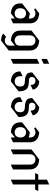

<svg xmlns="http://www.w3.org/2000/svg" viewBox="1422 -2220 1017 3902"><g transform="rotate(90 1931.0 -268.5)"><path d="M251.5 -57.6Q302.7 -57.6 327.6 -87.4Q356.4 -122.1 356.4 -173.8Q356.4 -233.4 324.7 -261.7Q294.4 -288.6 251.5 -288.6Q200.2 -288.6 175.3 -258.8Q146.5 -224.1 146.5 -173.8Q146.5 -112.8 178.2 -84.5Q209 -57.6 251.5 -57.6ZM251.5 19.5Q160.6 13.2 109.4 -27.3Q48.8 -75.2 48.8 -172.4V-209L251.5 -365.7Q313 -361.3 356.4 -341.3V-364.7Q356.4 -423.8 324.7 -452.6Q294.4 -479.5 251.5 -479.5Q203.6 -479.5 175.3 -449.7L148.4 -477.1L251.5 -556.6Q343.8 -550.3 393.6 -509.8Q454.1 -460.4 454.1 -364.7V-24.4L361.3 19.5H356.4V-62Z M879.4 -87.4Q908.2 -111.3 908.2 -172.4V-364.7Q908.2 -425.8 876.2 -452.6Q844.2 -479.5 803.2 -479.5Q755.9 -479.5 727.1 -449.7Q698.2 -419.9 698.2 -364.7V-172.4Q698.2 -110.8 730 -84.5Q762.2 -57.6 802 -57.6Q841.8 -57.6 879.4 -87.4ZM803.2 19.5Q710.9 13.2 661.1 -27.3Q600.6 -77.1 600.6 -172.4V-399.9L803.2 -556.6Q895.5 -550.3 945.3 -509.8Q1005.9 -460.9 1005.9 -364.7V63L803.2 219.7Q701.2 212.9 662.1 173.8L730 115.7Q758.8 142.6 802.7 142.6Q848.1 142.6 879.4 112.8Q908.2 85.4 908.2 27.8V-61.5Z M1176.8 19.5V-512.7L1269.5 -556.6H1274.4V-24.4L1181.6 19.5ZM1274.4 -756.8V-645.5L1181.6 -601.6H1176.8V-712.9L1269.5 -756.8Z M1633.3 19.5Q1541 13.2 1491.2 -27.3Q1430.7 -76.7 1430.7 -172.4L1523.4 -216.3H1528.3V-172.4Q1528.3 -113.3 1560.1 -84.5Q1590.3 -57.6 1633.3 -57.6Q1680.2 -57.6 1709.2 -87.4Q1738.3 -117.2 1738.3 -171.9Q1738.3 -227.1 1705.6 -247.6Q1677.2 -265.1 1632.8 -265.1Q1518.6 -265.1 1473.6 -317.9Q1451.2 -344.7 1451.2 -415.5L1633.3 -556.6Q1704.6 -555.2 1752.9 -513.7Q1792 -480 1801.3 -425.8L1708.5 -381.8H1703.6V-396Q1703.6 -431.2 1689 -449.2Q1664.6 -479.5 1622.1 -479.5Q1580.1 -479.5 1559.1 -453.1Q1543.9 -434.1 1543.9 -406.2Q1543.9 -375 1570.3 -356.4Q1585 -346.2 1632.8 -346.2Q1737.8 -346.2 1783.7 -305.7Q1835.9 -259.8 1835.9 -137.2Z M2155.8 19.5Q2063.5 13.2 2013.7 -27.3Q1953.1 -76.7 1953.1 -172.4L2045.9 -216.3H2050.8V-172.4Q2050.8 -113.3 2082.5 -84.5Q2112.8 -57.6 2155.8 -57.6Q2202.6 -57.6 2231.7 -87.4Q2260.7 -117.2 2260.7 -171.9Q2260.7 -227.1 2228 -247.6Q2199.7 -265.1 2155.3 -265.1Q2041 -265.1 1996.1 -317.9Q1973.6 -344.7 1973.6 -415.5L2155.8 -556.6Q2227.1 -555.2 2275.4 -513.7Q2314.5 -480 2323.7 -425.8L2231 -381.8H2226.1V-396Q2226.1 -431.2 2211.4 -449.2Q2187 -479.5 2144.5 -479.5Q2102.5 -479.5 2081.5 -453.1Q2066.4 -434.1 2066.4 -406.2Q2066.4 -375 2092.8 -356.4Q2107.4 -346.2 2155.3 -346.2Q2260.3 -346.2 2306.2 -305.7Q2358.4 -259.8 2358.4 -137.2Z M2668.5 -57.6Q2719.7 -57.6 2744.6 -87.4Q2773.4 -122.1 2773.4 -173.8Q2773.4 -233.4 2741.7 -261.7Q2711.4 -288.6 2668.5 -288.6Q2617.2 -288.6 2592.3 -258.8Q2563.5 -224.1 2563.5 -173.8Q2563.5 -112.8 2595.2 -84.5Q2626 -57.6 2668.5 -57.6ZM2668.5 19.5Q2577.6 13.2 2526.4 -27.3Q2465.8 -75.2 2465.8 -172.4V-209L2668.5 -365.7Q2730 -361.3 2773.4 -341.3V-364.7Q2773.4 -423.8 2741.7 -452.6Q2711.4 -479.5 2668.5 -479.5Q2620.6 -479.5 2592.3 -449.7L2565.4 -477.1L2668.5 -556.6Q2760.7 -550.3 2810.5 -509.8Q2871.1 -460.4 2871.1 -364.7V-24.4L2778.3 19.5H2773.4V-62Z M3017.6 19.5V-399.9L3220.2 -556.6Q3312.5 -550.3 3362.3 -509.8Q3422.9 -460.4 3422.9 -364.7V-24.4L3330.1 19.5H3325.2V-364.7Q3325.2 -425.8 3293.5 -452.6Q3261.7 -479.5 3220.2 -479.5Q3174.3 -479.5 3144 -449.7Q3115.2 -421.4 3115.2 -364.7V-24.4L3022.5 19.5Z M3630.4 19.5V-473.6H3498.5V-478.5L3526.4 -537.1H3630.4V-712.9L3723.1 -756.8H3728V-537.1H3859.9V-532.2L3832 -473.6H3728V-24.4L3635.3 19.5Z"/></g></svg>

Font: Nova Cut
Style: Book
Weight: 400
Version: Version 2.000